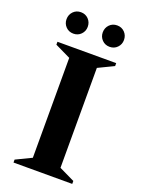

<svg xmlns="http://www.w3.org/2000/svg" viewBox="-158 -915 728 986"><g transform="rotate(20 206.5 -422.0)"><path d="M46 0V-16L131 -57V-603L46 -644V-660H367V-644L282 -603V-57L367 -16V0ZM108 -727Q83 -727 66.5 -744Q50 -761 50 -785Q50 -810 66.5 -827Q83 -844 108 -844Q133 -844 149.5 -827Q166 -810 166 -785Q166 -761 149.5 -744Q133 -727 108 -727ZM306 -727Q281 -727 264.5 -744Q248 -761 248 -785Q248 -810 264.5 -827Q281 -844 306 -844Q331 -844 347.5 -827Q364 -810 364 -785Q364 -761 347.5 -744Q331 -727 306 -727Z"/></g></svg>

Font: Spectral SC
Style: Bold
Weight: 700
Designer: Jean-Baptiste Levee
Foundry: Production Type
Version: Version 2.001